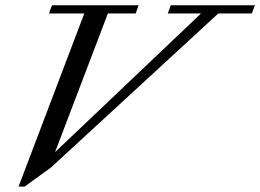

<svg xmlns="http://www.w3.org/2000/svg" viewBox="-20 -683 978 722"><path d="M49.8 18.6 296.9 -632.3H164.1L175.3 -663.1H501L490.2 -632.3H385.7L187 -110.8L735.8 -632.3H610.8L622.1 -663.1H938.5L926.8 -632.3H800.8L172.9 -54.2L72.8 18.6Z"/></svg>

Font: Elstob 10pt
Style: Italic
Weight: 400
Italic angle: -20°
Designer: Peter S. Baker
Version: Version 1.015